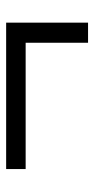

<svg xmlns="http://www.w3.org/2000/svg" viewBox="143 -604 313 640"><g transform="rotate(-90 300.0 -284.5)"><path d="M477 -148V-356H56V-421H544V-148Z"/></g></svg>

Font: Nunito Sans 8pt
Style: Regular
Weight: 400
Version: Version 3.101;gftools[0.9.27]